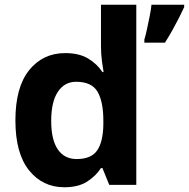

<svg xmlns="http://www.w3.org/2000/svg" viewBox="-20 -780 797 810"><path d="M251 10Q160 10 102.5 -61.5Q45 -133 45 -272Q45 -412 103 -484Q161 -556 255 -556Q314 -556 352 -533Q390 -510 412 -476H417Q414 -492 410 -522.5Q406 -553 406 -585V-760H555V0H441L412 -71H406Q384 -37 347 -13.5Q310 10 251 10ZM303 -109Q365 -109 390 -145.5Q415 -182 416 -255V-271Q416 -351 391.5 -393Q367 -435 301 -435Q252 -435 224 -392.5Q196 -350 196 -270Q196 -190 224 -149.5Q252 -109 303 -109ZM757 -750Q747 -728 734.5 -703.5Q722 -679 707.5 -653Q693 -627 676 -600H589V-613Q595 -633 600.5 -659Q606 -685 611.5 -712Q617 -739 619 -760H757Z"/></svg>

Font: Noto Sans Ol Chiki
Style: Regular
Weight: 400
Designer: Monotype Design Team, Lewis McGuffie
Foundry: Monotype Imaging Inc.
Version: Version 2.003